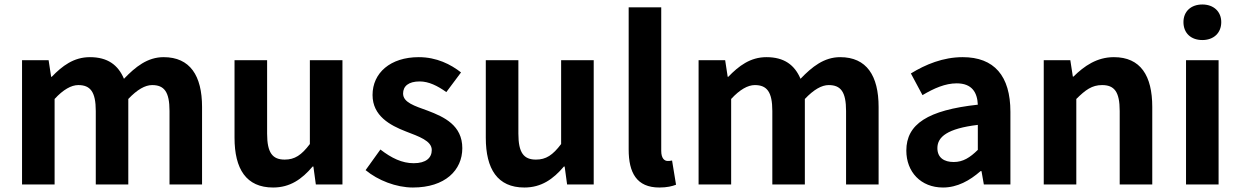

<svg xmlns="http://www.w3.org/2000/svg" viewBox="-20 -831 5588 865"><path d="M79.3 0H226V-385.1C265 -427.5 301.2 -447.7 332.7 -447.7C386.5 -447.7 411.5 -418 411.5 -330.9V0H558V-385.1C598.2 -427.5 633.8 -447.7 665.5 -447.7C719.3 -447.7 743.7 -418 743.7 -330.9V0H890.3V-349.1C890.3 -489.8 836.5 -573.5 717.1 -573.5C644.6 -573.5 590.3 -530 538.5 -476C512.1 -538.1 465.4 -573.5 384.9 -573.5C312.1 -573.5 260.4 -533.9 213.2 -485.1H210.4L199 -559.8H79.3Z M1210.4 13.8C1286.5 13.8 1340 -23.5 1388.3 -80.6H1391.9L1402.9 0H1522.8V-559.8H1376V-182.1C1338.3 -132.2 1308.1 -112 1262.6 -112C1207.9 -112 1183.4 -142.3 1183.4 -228.7V-559.8H1036.6V-210.6C1036.6 -69.7 1089.2 13.8 1210.4 13.8Z M1840.1 13.8C1985.5 13.8 2062.8 -64.4 2062.8 -163.4C2062.8 -266.4 1981.2 -304.1 1907.3 -332.2C1847.5 -353.9 1796 -369.3 1796 -409.7C1796 -442.2 1819.7 -464.1 1870.8 -464.1C1911.7 -464.1 1951.1 -444.4 1990.8 -416.1L2057 -504.7C2011.4 -540.6 1947.6 -573.5 1866.5 -573.5C1738.8 -573.5 1658.4 -502.5 1658.4 -403C1658.4 -308.9 1737.4 -266.4 1808 -239C1866.9 -216.2 1925.2 -196.9 1925.2 -155.2C1925.2 -120.1 1899.7 -95.7 1843.7 -95.7C1791.4 -95.7 1744 -118.6 1693.8 -157.4L1627.1 -64.5C1682.7 -18.4 1765 13.8 1840.1 13.8Z M2342.4 13.8C2418.5 13.8 2472 -23.5 2520.3 -80.6H2523.9L2534.9 0H2654.8V-559.8H2508V-182.1C2470.3 -132.2 2440.1 -112 2394.6 -112C2339.9 -112 2315.4 -142.3 2315.4 -228.7V-559.8H2168.6V-210.6C2168.6 -69.7 2221.2 13.8 2342.4 13.8Z M2950.5 13.8C2985 13.8 3008.9 7.9 3025.7 1.2L3007.8 -107.8C2997.6 -105.8 2993.6 -105.8 2988 -105.8C2974 -105.8 2959 -116.8 2959 -151.3V-797.9H2812.3V-157.3C2812.3 -53.2 2847.9 13.8 2950.5 13.8Z M3127.3 0H3274V-385.1C3313 -427.5 3349.2 -447.7 3380.7 -447.7C3434.5 -447.7 3459.5 -418 3459.5 -330.9V0H3606V-385.1C3646.2 -427.5 3681.8 -447.7 3713.5 -447.7C3767.3 -447.7 3791.7 -418 3791.7 -330.9V0H3938.3V-349.1C3938.3 -489.8 3884.5 -573.5 3765.1 -573.5C3692.6 -573.5 3638.3 -530 3586.5 -476C3560.1 -538.1 3513.4 -573.5 3432.9 -573.5C3360.1 -573.5 3308.4 -533.9 3261.2 -485.1H3258.4L3247 -559.8H3127.3Z M4228.4 13.8C4293 13.8 4348.8 -17.4 4397.4 -59.9H4401.9L4412.4 0H4532.1V-327C4532.1 -489.3 4459 -573.5 4317.1 -573.5C4228.7 -573.5 4149.5 -540.5 4083.7 -500.1L4136 -402.4C4188 -433.3 4238.5 -455.5 4290.1 -455.5C4359.3 -455.5 4382.9 -414 4385.3 -359.4C4160 -334.8 4063.2 -272 4063.2 -152.6C4063.2 -56.5 4128.5 13.8 4228.4 13.8ZM4276.7 -101.1C4233.7 -101.1 4203.1 -120.2 4203.1 -163.8C4203.1 -214.5 4248.4 -251.9 4385.3 -268.4V-155.8C4349.9 -121 4318.6 -101.1 4276.7 -101.1Z M4682.3 0H4829V-385.1C4870.3 -426 4899.6 -447.7 4945.1 -447.7C5000 -447.7 5024.5 -418 5024.5 -330.9V0H5171.2V-349.1C5171.2 -489.8 5118.7 -573.5 4998.2 -573.5C4922.1 -573.5 4864.7 -533.9 4816.2 -485.9H4813.4L4802 -559.8H4682.3Z M5323.3 0H5470V-559.8H5323.3ZM5396.9 -650.6C5447.3 -650.6 5482 -682 5482 -731.4C5482 -779.2 5447.3 -810.8 5396.9 -810.8C5345.4 -810.8 5311.7 -779.2 5311.7 -731.4C5311.7 -682 5345.4 -650.6 5396.9 -650.6Z"/></svg>

Font: Source Han Sans JP VF
Style: Regular
Weight: 250
Designer: Ryoko NISHIZUKA 西塚涼子 (kana, bopomofo & ideographs); Paul D. Hunt (Latin, Greek & Cyrillic); Sandoll Communications 산돌커뮤니
Foundry: Adobe
Version: Version 2.004;hotconv 1.0.118;makeotfexe 2.5.65603